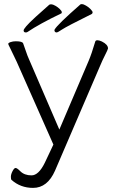

<svg xmlns="http://www.w3.org/2000/svg" viewBox="-20 -908 569 935"><path d="M427 -840Q304 -779 282.5 -764.5Q261 -750 256 -750Q245 -750 245 -762L246 -764Q258 -787 371 -886Q373 -888 379.5 -888Q386 -888 399 -880.5Q412 -873 421.5 -863Q431 -853 431 -848Q431 -843 427 -840ZM115 -753Q111 -750 106 -750Q95 -750 95 -760Q95 -765 108 -780.5Q121 -796 155 -827Q217 -883 220 -885Q223 -887 230 -887Q237 -887 249.5 -880Q262 -873 271.5 -863.5Q281 -854 281 -848.5Q281 -843 277 -842Q171 -791 115 -753ZM240 -204 61 -608Q38 -657 29.5 -673.5Q21 -690 20 -694Q20 -699 31.5 -703Q43 -707 57 -707Q90 -707 93 -696L106 -659Q114 -635 121 -620L269 -277L411 -610Q426 -645 444 -706Q446 -712 454.5 -712Q463 -712 476 -706Q506 -691 506 -672Q505 -666 491.5 -639.5Q478 -613 469 -591L248 -77Q211 7 141 7Q80 7 36 -32Q33 -35 33 -47Q33 -59 41 -74.5Q49 -90 56 -90Q63 -90 79 -74Q99 -54 133.5 -54Q168 -54 198 -115Z"/></svg>

Font: Moon Stars Kai T Light
Style: Regular
Weight: 300
Designer: GuiWonder
Version: Version 1.101